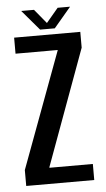

<svg xmlns="http://www.w3.org/2000/svg" viewBox="-52 -734 426 769"><g transform="rotate(-5 161.5 -350.0)"><path d="M22 0H295.5V-64.5H121V-67L291.5 -532.5V-596H25.5V-531.5H195V-530.5L22 -64ZM132 -619H191L259.5 -700H209.5L161.5 -643L114.5 -700H63Z"/></g></svg>

Font: Anybody Condensed
Style: Regular
Weight: 400
Width: 3
Designer: Tyler Finck
Foundry: Etcetera Type Company
Version: Version 1.113;gftools[0.9.25]